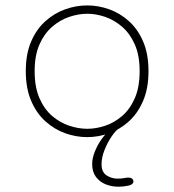

<svg xmlns="http://www.w3.org/2000/svg" viewBox="-20 -508 659 726"><path d="M310 10.5Q268 10.5 227 -4Q186 -18.5 152 -49Q118 -79.5 97.8 -126.8Q77.5 -174 77.5 -239Q77.5 -304 97.8 -351Q118 -398 152 -428.2Q186 -458.5 227 -473Q268 -487.5 310 -487.5Q351.5 -487.5 392.5 -473Q433.5 -458.5 467.2 -428.2Q501 -398 521.2 -351Q541.5 -304 541.5 -239Q541.5 -174 521.2 -126.8Q501 -79.5 467.2 -49Q433.5 -18.5 392.5 -4Q351.5 10.5 310 10.5ZM310 -21Q343 -21 377.5 -32.5Q412 -44 441.8 -69.5Q471.5 -95 489.8 -136.8Q508 -178.5 508 -239Q508 -298.5 489.8 -339.8Q471.5 -381 441.8 -406.8Q412 -432.5 377.5 -444.2Q343 -456 310 -456Q277 -456 242 -444.2Q207 -432.5 177.2 -406.8Q147.5 -381 129.2 -339.8Q111 -298.5 111 -239Q111 -178.5 129.2 -136.8Q147.5 -95 177.2 -69.5Q207 -44 242 -32.5Q277 -21 310 -21ZM428.5 198Q402 198 379.2 188.8Q356.5 179.5 342.5 160.5Q328.5 141.5 328.5 112.5Q328.5 91.5 337.5 68Q346.5 44.5 360 24.2Q373.5 4 387.5 -8.8Q401.5 -21.5 411.5 -21.5H428.5Q416.5 -13.5 401.5 8.8Q386.5 31 375.2 59.2Q364 87.5 364 113.5Q364 142.5 382.8 155Q401.5 167.5 425 167.5Q432 167.5 439 166.8Q446 166 452.5 165Q456 164 459.2 163.8Q462.5 163.5 465 163.5Q474 163.5 479.2 167.5Q484.5 171.5 484.5 177.5Q484.5 190 465.2 194Q446 198 428.5 198Z"/></svg>

Font: Sono ExtraLight Monospace ExtraLight
Style: Regular
Weight: 250
Version: Version 2.112